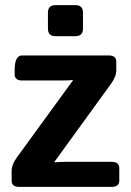

<svg xmlns="http://www.w3.org/2000/svg" viewBox="-20 -729 511 749"><path d="M196.3 -587.9Q167 -587.9 167 -617.2V-679.7Q167 -709 196.3 -709H274.4Q303.7 -709 303.7 -679.7V-617.2Q303.7 -587.9 274.4 -587.9ZM54.7 0Q25.4 0 25.4 -24.4V-61.5Q25.4 -86.9 45.4 -114.3L264.2 -415V-417Q244.6 -415 225.1 -415H66.4Q37.1 -415 37.1 -439.5V-455.1Q37.1 -512.7 66.4 -512.7H404.3Q433.6 -512.7 433.6 -488.3V-454.1Q433.6 -430.2 412.6 -401.4L192.4 -97.7V-95.7Q218.3 -97.7 231.4 -97.7H416Q445.3 -97.7 445.3 -73.2V-24.4Q445.3 0 416 0Z"/></svg>

Font: Istok Web
Style: Bold
Weight: 700
Designer: Andrey V. Panov
Foundry: Andrey V. Panov
Version: Version 1.0.2g